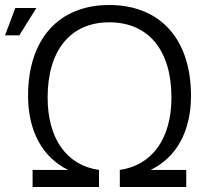

<svg xmlns="http://www.w3.org/2000/svg" viewBox="-85 -746 809 766"><path d="M187 -68H45V0H310V-68C181 -86 105 -193 105 -357C105 -546 197 -657 351 -657C507 -657 599 -546 599 -357C599 -194 523 -87 393 -68V0H658V-68H516C619 -118 677 -222 677 -364C677 -590 554 -726 351 -726C149 -726 27 -590 27 -364C27 -222 85 -118 187 -68ZM-65 -605H-8L60 -714H-24Z"/></svg>

Font: Non Bureau Light
Style: Regular
Weight: 300
Designer: Jona Saucedo
Foundry: Non Foundry
Version: Version 1.000;FEAKit 1.0